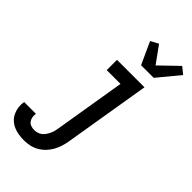

<svg xmlns="http://www.w3.org/2000/svg" viewBox="-357 -856 1162 1162"><g transform="rotate(45 223.5 -275.0)"><path d="M105 223Q82 223 59 219.5Q36 216 15.5 207Q-5 198 -21 183Q-37 168 -46.5 148Q-56 128 -59 105Q-62 82 -58 58H43Q40 74 43 88.5Q46 103 54 114Q62 125 76 130Q90 135 105 135Q118 135 131.5 131Q145 127 156 118Q167 109 174.5 97.5Q182 86 188 73.5Q194 61 197 48Q200 35 202 22L277 -432H159V-520H394L302 36Q298 60 290.5 83.5Q283 107 270.5 129Q258 151 240 169.5Q222 188 199.5 200.5Q177 213 153 218Q129 223 105 223ZM285 -600 220 -742 270 -769 348 -661 464 -773 507 -738 393 -600Z"/></g></svg>

Font: Iosevka Curly Semibold
Style: Italic
Weight: 600
Italic angle: -9°
Monospace: yes
Designer: Belleve Invis
Foundry: Belleve Invis
Version: Version 22.1.2; ttfautohint (v1.8.4)